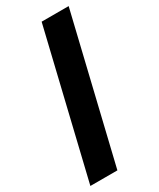

<svg xmlns="http://www.w3.org/2000/svg" viewBox="-238 -913 916 1106"><g transform="rotate(-30 220.0 -360.0)"><path d="M424.8 -839.8 194.8 120.1H15.1L245.1 -839.8Z"/></g></svg>

Font: Cooper Hewitt
Style: Heavy
Weight: 713
Designer: Village Type and Design LLC
Foundry: Cooper Hewitt Smithsonian Design Museum
Version: 1.000